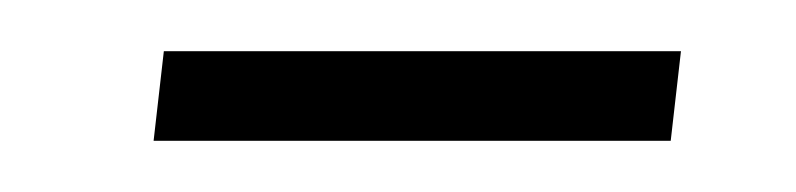

<svg xmlns="http://www.w3.org/2000/svg" viewBox="-20 -55 311 75"><path d="M40 0 44 -35H246L242 0Z"/></svg>

Font: Noto Sans Arabic SemCond ExtLt
Style: Regular
Weight: 200
Width: 4
Designer: Monotype Design Team, Nadine Chahine, Nizar Qandah and Khaled Hosny
Foundry: Monotype Imaging Inc.
Version: Version 2.012; ttfautohint (v1.8.4.7-5d5b)